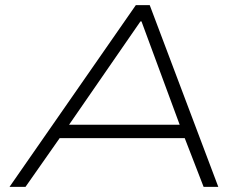

<svg xmlns="http://www.w3.org/2000/svg" viewBox="-20 -725 962 745"><path d="M17 0 507 -705H561L827 0H770L691 -204L725 -189H179L222 -204L79 0ZM525 -642 239 -228 206 -241H714L682 -228L529 -642Z"/></svg>

Font: Nunito Sans 7pt Expanded ExtraLight
Style: Italic
Weight: 250
Width: 7
Italic angle: -9°
Designer: Vernon Adams
Foundry: Vernon Adams
Version: Version 3.101;gftools[0.9.27]